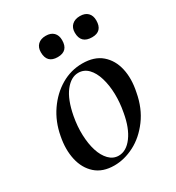

<svg xmlns="http://www.w3.org/2000/svg" viewBox="-145 -656 695 759"><g transform="rotate(-30 202.5 -276.0)"><path d="M157 14Q104 14 72 -14.5Q40 -43 29.5 -90Q19 -137 30 -193Q41 -253 73 -299.5Q105 -346 150 -372.5Q195 -399 247 -399Q302 -399 334.5 -371Q367 -343 377.5 -296.5Q388 -250 376 -193Q364 -127 329 -80Q294 -33 248.5 -9.5Q203 14 157 14ZM191 -11Q226 -11 253.5 -48Q281 -85 292 -149Q300 -191 299 -231Q298 -271 288 -304Q278 -337 259.5 -356Q241 -375 215 -375Q182 -375 154.5 -340Q127 -305 114 -236Q106 -193 107.5 -152.5Q109 -112 119 -80.5Q129 -49 147.5 -30Q166 -11 191 -11ZM334 -469Q283 -469 283 -519Q283 -541 296.5 -553.5Q310 -566 333 -566Q356 -566 368.5 -553.5Q381 -541 381 -519Q381 -469 334 -469ZM177 -469Q128 -469 128 -519Q128 -541 141 -553.5Q154 -566 177 -566Q200 -566 212.5 -553.5Q225 -541 225 -519Q225 -469 177 -469Z"/></g></svg>

Font: Cormorant Light SemiBold
Style: Italic
Weight: 600
Italic angle: -10°
Version: Version 4.000